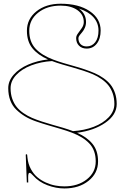

<svg xmlns="http://www.w3.org/2000/svg" viewBox="-20 -783 680 1045"><path d="M409.7 -736.3Q448.2 -708 448.2 -663.1Q448.2 -646.5 441.7 -631.6Q435.1 -616.7 427.5 -608.2Q419.9 -599.6 413.3 -590.8Q406.7 -582 406.7 -575.7Q406.7 -554.7 418.7 -542.5Q430.7 -530.3 451.7 -530.3Q480.5 -530.3 498.3 -553.2Q516.1 -576.2 516.1 -616.7Q516.1 -658.2 488.8 -689Q461.4 -719.7 409.7 -736.3ZM310.1 -762.7Q408.2 -762.7 468 -722.4Q527.8 -682.1 527.8 -616.7Q527.8 -572.3 506.8 -545.4Q485.8 -518.6 451.7 -518.6Q425.8 -518.6 410.2 -534.2Q394.5 -549.8 394.5 -575.7Q394.5 -588.4 404.8 -601.8Q415 -615.2 425.5 -630.6Q436 -646 436 -663.1Q436 -703.1 401.4 -727.8Q366.7 -752.4 310.1 -752.4Q235.8 -752.4 187.5 -713.9Q139.2 -675.3 139.2 -615.7Q139.2 -555.2 173.3 -518.6Q207.5 -481.9 270 -458.5Q293 -449.7 325.2 -439.9Q357.4 -430.2 383.8 -423.1Q410.2 -416 440.9 -405.5Q471.7 -395 495.8 -384.5Q520 -374 543 -357.9Q565.9 -341.8 581.3 -322.8Q596.7 -303.7 606 -276.6Q615.2 -249.5 615.2 -216.8Q615.2 -157.7 553 -114.7Q490.7 -71.8 399.4 -60.5Q453.6 -36.6 483.6 0.2Q513.7 37.1 513.7 95.7Q513.7 159.7 461.9 201.2Q410.2 242.7 330.1 242.7Q285.2 242.7 238 225.1Q190.9 207.5 159.7 171.9Q147.5 157.7 140.6 157.7Q133.3 157.7 133.3 180.7V188L133.8 210H126L120.1 60.1Q120.1 56.6 124 56.6Q127.9 56.6 127.9 60.1L129.4 74.7Q132.8 108.9 147.7 136.5Q162.6 164.1 183.1 181.4Q203.6 198.7 229.7 210.4Q255.9 222.2 280.8 226.8Q305.7 231.4 330.1 231.4Q404.3 231.4 452.6 193.1Q501 154.8 501 95.7Q501 35.2 467 -1.2Q433.1 -37.6 371.1 -61Q345.7 -70.8 307.9 -82Q270 -93.3 240.2 -101.8Q210.4 -110.4 176 -122.3Q141.6 -134.3 116.2 -149.7Q90.8 -165 69.1 -185.8Q47.4 -206.5 36.1 -236.3Q24.9 -266.1 24.9 -303.2Q24.9 -342.8 54.7 -376.5Q84.5 -410.2 133.3 -431.4Q182.1 -452.6 241.2 -459.5Q186.5 -483.4 156.5 -520.3Q126.5 -557.1 126.5 -615.7Q126.5 -679.7 178.2 -721.2Q230 -762.7 310.1 -762.7ZM377.4 -69.3Q439 -73.2 490 -92.8Q541 -112.3 571.8 -145Q602.5 -177.7 602.5 -216.8Q602.5 -248.5 593.5 -274.4Q584.5 -300.3 569.6 -318.8Q554.7 -337.4 532 -353Q509.3 -368.7 485.8 -378.7Q462.4 -388.7 432.1 -398.7Q401.9 -408.7 375.7 -415.8Q349.6 -422.9 317.9 -432.4Q286.1 -441.9 263.2 -450.7Q201.7 -446.8 150.4 -427.2Q99.1 -407.7 68.4 -375Q37.6 -342.3 37.6 -303.2Q37.6 -271.5 46.6 -245.6Q55.7 -219.7 70.6 -201.2Q85.4 -182.6 108.2 -167Q130.9 -151.4 154.5 -141.4Q178.2 -131.3 208.5 -121.3Q238.8 -111.3 264.9 -104.2Q291 -97.2 322.8 -87.6Q354.5 -78.1 377.4 -69.3Z"/></svg>

Font: ZnikomitNo24
Style: Thin
Weight: 300
Designer: gluk
Foundry: gluk
Version: Version 0.55